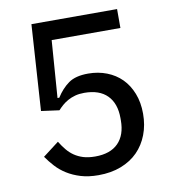

<svg xmlns="http://www.w3.org/2000/svg" viewBox="-80 -768 761 850"><g transform="rotate(-10 300.0 -343.0)"><path d="M503 -613H194L175 -356H183Q207 -394 238.5 -416.5Q270 -439 327 -439Q372 -439 410.5 -424Q449 -409 476.5 -381.5Q504 -354 520 -313.5Q536 -273 536 -222Q536 -171 519.5 -128Q503 -85 472.5 -54Q442 -23 397 -5.5Q352 12 295 12Q250 12 215.5 1.5Q181 -9 154 -26Q127 -43 107 -65Q87 -87 71 -110L143 -165Q156 -144 170 -127Q184 -110 201.5 -98Q219 -86 241.5 -79Q264 -72 295 -72Q363 -72 398.5 -108Q434 -144 434 -210V-220Q434 -286 398.5 -322Q363 -358 295 -358Q272 -358 254 -353Q236 -348 221.5 -340Q207 -332 195.5 -322Q184 -312 174 -301L93 -312L118 -698H503Z"/></g></svg>

Font: IBM Plex Sans Hebrew Text
Style: Regular
Weight: 450
Designer: Mike Abbink, Paul van der Laan, Pieter van Rosmalen, Yanek Iontef
Foundry: Bold Monday
Version: Version 1.2